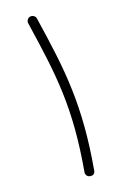

<svg xmlns="http://www.w3.org/2000/svg" viewBox="-74 -634 440 695"><g transform="rotate(-10 146.5 -286.5)"><path d="M86.9 -588.9Q93.8 -591.3 100.8 -587.9Q107.9 -584.5 109.9 -577.6Q136.2 -500 156.5 -433.1Q176.8 -366.2 190.4 -300.5Q204.1 -234.9 211.2 -162.1Q218.3 -89.4 218.3 0Q218.3 17.6 200.2 17.6Q192.9 17.6 187.7 12.5Q182.6 7.3 182.6 0Q182.6 -87.9 175.8 -158.7Q168.9 -229.5 155.5 -293.2Q142.1 -356.9 122.1 -422.6Q102.1 -488.3 75.7 -565.9Q73.2 -572.8 76.7 -579.8Q80.1 -586.9 86.9 -588.9Z"/></g></svg>

Font: Mikhak-FD ExtraLight
Style: Regular
Weight: 200
Designer: Amin Abedi
Version: Version 3.2